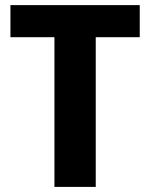

<svg xmlns="http://www.w3.org/2000/svg" viewBox="-20 -734 590 754"><path d="M356 -587.9H528.8V-713.9H21V-587.9H193.8V0H356Z"/></svg>

Font: Avrile Sans
Style: Bold
Weight: 700
Designer: Monotype Design Team, Google (font), Stefan Peev (BGR Cyrillic), Cristiano Sobral (main changes)
Foundry: The Avrile Sans Project Authors
Version: Version 3.110